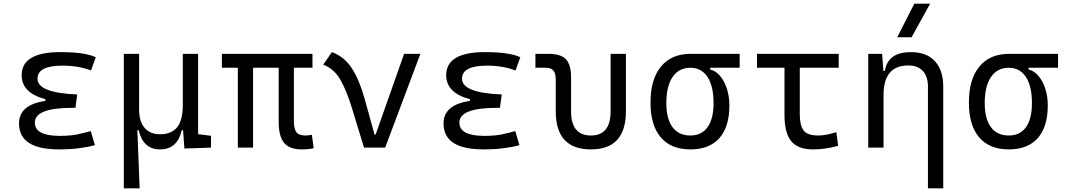

<svg xmlns="http://www.w3.org/2000/svg" viewBox="-20 -815 5899 1060"><path d="M305.7 9.8Q85 9.8 85 -133.3Q85 -236.8 230.5 -257.8V-267.6Q99.6 -301.8 99.6 -399.9Q99.6 -527.3 313.5 -527.3Q449.2 -527.3 508.8 -499L482.4 -425.8Q414.1 -452.6 324.2 -452.6Q187 -452.6 187 -380.4Q187 -302.2 406.2 -293.5L396.5 -219.7H379.9Q172.4 -219.7 172.4 -138.2Q172.4 -64.9 309.6 -64.9Q370.1 -64.9 409.9 -73.7Q449.7 -82.5 481 -91.3L503.9 -13.7Q465.3 -2.9 415.5 3.4Q365.7 9.8 305.7 9.8Z M863.3 9.8Q770.5 9.8 745.6 -96.2H738.3L751 224.6H663.6V-517.6H748V-210Q748 -144.5 778.3 -109.1Q808.6 -73.7 863.3 -73.7Q925.8 -73.7 957.5 -111.8Q989.3 -149.9 989.3 -239.3V-517.6H1073.7V-74.2L1145 -65.4V0L998 4.9L990.7 -96.2H983.4Q959.5 9.8 863.3 9.8Z M1646 9.8Q1578.6 9.8 1548.6 -26.1Q1518.6 -62 1518.6 -141.6V-440.9H1377V0H1293V-440.9H1205.1V-517.6H1705.1V-440.9H1602.5V-146.5Q1602.5 -105 1615.7 -85.9Q1628.9 -66.9 1667.5 -66.9Q1673.8 -66.9 1681.9 -67.9Q1689.9 -68.8 1701.7 -70.8L1711.9 3.4Q1683.6 9.8 1646 9.8Z M1989.7 0 1925.3 -210.9Q1895.5 -310.1 1860.4 -372.6Q1825.2 -435.1 1764.6 -458L1812.5 -527.3Q1881.3 -502 1922.9 -437.5Q1964.4 -373 1992.7 -271L2047.9 -71.8H2053.7L2210.9 -517.6H2300.8L2106.4 0Z M2649.4 9.8Q2428.7 9.8 2428.7 -133.3Q2428.7 -236.8 2574.2 -257.8V-267.6Q2443.4 -301.8 2443.4 -399.9Q2443.4 -527.3 2657.2 -527.3Q2793 -527.3 2852.5 -499L2826.2 -425.8Q2757.8 -452.6 2668 -452.6Q2530.8 -452.6 2530.8 -380.4Q2530.8 -302.2 2750 -293.5L2740.2 -219.7H2723.6Q2516.1 -219.7 2516.1 -138.2Q2516.1 -64.9 2653.3 -64.9Q2713.9 -64.9 2753.7 -73.7Q2793.5 -82.5 2824.7 -91.3L2847.7 -13.7Q2809.1 -2.9 2759.3 3.4Q2709.5 9.8 2649.4 9.8Z M3242.2 9.8Q3048.3 9.8 3048.3 -200.2V-372.6Q3048.3 -409.2 3035.6 -425Q3022.9 -440.9 2993.7 -440.9H2936V-517.6H3009.3Q3076.2 -517.6 3104.5 -487.8Q3132.8 -458 3132.8 -389.2V-200.2Q3132.8 -66.9 3242.2 -66.9Q3351.1 -66.9 3351.1 -200.2V-517.6H3435.5V-200.2Q3435.5 9.8 3242.2 9.8Z M3791.5 9.8Q3684.6 9.8 3627.9 -56.9Q3571.3 -123.5 3571.3 -249Q3571.3 -377.4 3629.2 -447.5Q3687 -517.6 3791.5 -517.6H4063.5V-440.9H3900.9V-431.2Q3931.2 -424.3 3955.1 -396.2Q3979 -368.2 3992.9 -325.7Q4006.8 -283.2 4006.8 -232.9Q4006.8 -115.2 3951.7 -52.7Q3896.5 9.8 3791.5 9.8ZM3791.5 -66.9Q3853.5 -66.9 3886.5 -113Q3919.4 -159.2 3919.4 -245.6Q3919.4 -339.4 3886 -390.1Q3852.5 -440.9 3791.5 -440.9Q3728 -440.9 3693.4 -390.1Q3658.7 -339.4 3658.7 -245.6Q3658.7 -159.2 3692.9 -113Q3727.1 -66.9 3791.5 -66.9Z M4468.3 9.8Q4385.3 9.8 4348.1 -35.6Q4311 -81.1 4311 -181.2V-440.9H4159.2V-517.6H4610.4V-440.9H4395.5V-184.1Q4395.5 -122.6 4416.5 -94.7Q4437.5 -66.9 4499 -66.9Q4538.1 -66.9 4597.2 -85.4L4607.4 -10.3Q4539.6 9.8 4468.3 9.8Z M5103 224.6V-337.4Q5103 -393.1 5074.7 -423.3Q5046.4 -453.6 4995.1 -453.6Q4857.9 -453.6 4857.9 -291.5V0H4773.4V-517.6H4850.1L4856.9 -423.8H4865.7Q4880.9 -527.3 5009.8 -527.3Q5094.7 -527.3 5141.1 -477.5Q5187.5 -427.7 5187.5 -336.9V224.6ZM4933.6 -609.4 5027.8 -794.9H5115.2L5012.7 -609.4Z M5549.3 9.8Q5442.4 9.8 5385.7 -56.9Q5329.1 -123.5 5329.1 -249Q5329.1 -377.4 5387 -447.5Q5444.8 -517.6 5549.3 -517.6H5821.3V-440.9H5658.7V-431.2Q5689 -424.3 5712.9 -396.2Q5736.8 -368.2 5750.7 -325.7Q5764.6 -283.2 5764.6 -232.9Q5764.6 -115.2 5709.5 -52.7Q5654.3 9.8 5549.3 9.8ZM5549.3 -66.9Q5611.3 -66.9 5644.3 -113Q5677.2 -159.2 5677.2 -245.6Q5677.2 -339.4 5643.8 -390.1Q5610.4 -440.9 5549.3 -440.9Q5485.8 -440.9 5451.2 -390.1Q5416.5 -339.4 5416.5 -245.6Q5416.5 -159.2 5450.7 -113Q5484.9 -66.9 5549.3 -66.9Z"/></svg>

Font: Cascadia Mono SemiLight
Style: Regular
Weight: 350
Monospace: yes
Designer: Aaron Bell
Foundry: Saja Typeworks
Version: Version 2404.023; ttfautohint (v1.8.4)